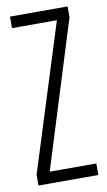

<svg xmlns="http://www.w3.org/2000/svg" viewBox="-81 -729 431 771"><g transform="rotate(-10 134.5 -344.0)"><path d="M12 0V-44L200 -641H17V-688H252V-644L66 -47H256V0Z"/></g></svg>

Font: Saira Ultra Condensed Light
Style: Regular
Weight: 300
Width: 1
Designer: Hector Gatti with collaboration of the Omnibus-Type team
Foundry: Omnibus-Type
Version: Version 1.001; ttfautohint (v1.8)